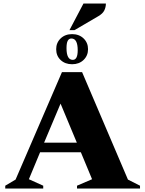

<svg xmlns="http://www.w3.org/2000/svg" viewBox="-20 -1077 830 1097"><path d="M10 0V-16L69 -51L334 -665H449L711 -51L780 -16V0H420V-16L506 -53L442 -207H209L145 -53L227 -16V0ZM232 -262H419L326 -485ZM392 -710Q352 -710 326.5 -734Q301 -758 301 -796Q301 -833 326.5 -857.5Q352 -882 392 -882Q432 -882 457.5 -857.5Q483 -833 483 -796Q483 -759 457.5 -734.5Q432 -710 392 -710ZM396 -735Q424 -735 424 -790Q424 -857 388 -857Q374 -857 367 -844Q360 -831 360 -802Q360 -735 396 -735ZM377 -905 457 -1057H585Q585 -1036 576 -1017.5Q567 -999 541 -984L406 -905Z"/></svg>

Font: Spectral ExtraBold
Style: Regular
Weight: 800
Designer: Jean-Baptiste Levee
Foundry: Production Type
Version: Version 2.001